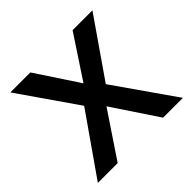

<svg xmlns="http://www.w3.org/2000/svg" viewBox="-139 -680 822 822"><g transform="rotate(-45 271.5 -269.5)"><path d="M206 -275 23 -539H144L272 -345L400 -539H520L337 -275L529 0H409L272 -206L134 0H14Z"/></g></svg>

Font: Noto Sans Ethiopic Medium
Style: Regular
Weight: 500
Designer: Monotype Design Team
Foundry: Monotype Imaging Inc.
Version: Version 2.102; ttfautohint (v1.8.4.7-5d5b)